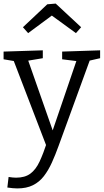

<svg xmlns="http://www.w3.org/2000/svg" viewBox="-26 -813 579 1072"><path d="M15 234 22 175Q34 177 44.5 178Q55 179 64 179Q113 179 143.5 156.5Q174 134 195 89Q216 44 238 -23L235 7L48 -480L59 -471L-6 -482V-525L213 -532V-488L123 -473L129 -482L278 -57L260 -61L403 -480L409 -471L321 -482V-525L533 -532V-488L463 -472L477 -481L301 2Q283 52 263.5 95Q244 138 219 170.5Q194 203 158 221Q122 239 71 239Q48 239 15 234ZM131 -628 102 -661 238 -789 285 -793 427 -661 398 -628 236 -746 289 -745Z"/></svg>

Font: Bitter Thin
Style: Regular
Weight: 400
Version: Version 3.021